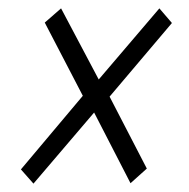

<svg xmlns="http://www.w3.org/2000/svg" viewBox="-20 -527 453 459"><path d="M60 -88 30 -122 178 -298 87 -473 126 -507 216 -337 361 -507 391 -472 242 -296 331 -124 292 -89 205 -258Z"/></svg>

Font: Georama Light
Style: Italic
Weight: 300
Italic angle: -9°
Designer: Jean-Baptiste Levee
Foundry: Production Type
Version: Version 1.001